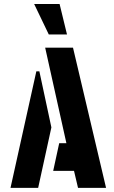

<svg xmlns="http://www.w3.org/2000/svg" viewBox="-20 -916 556 936"><path d="M146.5 -896.5H270.5L306.6 -748H217.8ZM31.2 0 157.2 -568.4H171.9L230.5 -294.9L166 0ZM239.3 -83 268.6 -217.8H303.7L200.2 -683.6H335.9L497.1 0H360.4L340.8 -83Z"/></svg>

Font: Post No Bills Colombo
Style: ExtraBold
Weight: 900
Designer: Kosala Senevirathne, Siva Puranthara, Lasantha Premarathna, Tharique Azeez
Foundry: Mooniak
Version: Version 1.220 ; ttfautohint (v1.5)